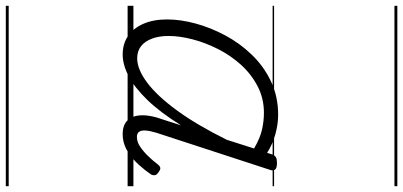

<svg xmlns="http://www.w3.org/2000/svg" viewBox="-384 -586 1390 662"><g transform="rotate(90 311.0 -255.0)"><path d="M168 17Q131 17 104 -1.5Q77 -20 62 -54.5Q47 -89 47 -136Q47 -182 61 -234Q75 -286 102 -336.5Q129 -387 169 -428.5Q209 -470 261 -494.5Q313 -519 376 -519Q408 -519 442.5 -509.5Q477 -500 507 -481L512 -497Q516 -508 522.5 -511.5Q529 -515 542 -515Q560 -515 565 -508Q570 -501 565 -489L438 -100Q431 -77 430 -62Q429 -47 434.5 -39.5Q440 -32 452 -32Q469 -32 485.5 -43Q502 -54 518 -70.5Q534 -87 546 -103Q552 -111 558 -112.5Q564 -114 573 -107Q583 -101 584 -94Q585 -87 581 -80Q569 -62 548.5 -39Q528 -16 501 0.5Q474 17 442 17Q419 17 404.5 8Q390 -1 383.5 -17Q377 -33 377.5 -54Q378 -75 385 -100Q392 -120 398.5 -141.5Q405 -163 412 -184Q368 -113 325 -68.5Q282 -24 242.5 -3.5Q203 17 168 17ZM104 -141Q104 -109 113 -84.5Q122 -60 139 -46.5Q156 -33 181 -33Q219 -33 265 -67.5Q311 -102 361 -170.5Q411 -239 462 -342L492 -436Q456 -457 426.5 -463.5Q397 -470 369 -470Q319 -470 277 -448Q235 -426 203 -390.5Q171 -355 149 -311.5Q127 -268 115.5 -223.5Q104 -179 104 -141ZM0 410H622V420H0ZM0 -20H622V0H0ZM0 -505H622V-500H0ZM0 -930H622V-920H0Z"/></g></svg>

Font: Playwrite DE LA Guides
Style: Regular
Weight: 400
Designer: Veronika Burian, José Scaglione
Foundry: TypeTogether
Version: Version 1.003